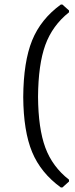

<svg xmlns="http://www.w3.org/2000/svg" viewBox="-20 -682 328 843"><path d="M283 -628V-636L254 -662H247C188.3 -619.3 146.3 -566.8 121 -504.5C95.7 -442.2 82.7 -359.3 82 -256C82.7 -156 95.7 -75.5 121 -14.5C146.3 46.5 188.3 98.3 247 141H254L283 115V107C234.3 69 199.7 22 179 -34C158.3 -90 147.7 -164.3 147 -257C147.7 -351.7 158.3 -427.5 179 -484.5C199.7 -541.5 234.3 -589.3 283 -628Z"/></svg>

Font: Alegreya Sans
Style: Regular
Weight: 400
Designer: Juan Pablo del Peral
Foundry: Huerta Tipografica
Version: Version 1.000;PS 001.000;hotconv 1.0.70;makeotf.lib2.5.58329